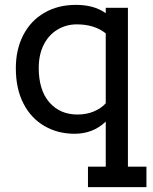

<svg xmlns="http://www.w3.org/2000/svg" viewBox="-20 -538 629 788"><path d="M581 146V230H341V146H414V-39Q362 11 286 11Q217 11 162 -21Q107 -53 76 -113.5Q45 -174 45 -258Q45 -335 75.5 -394Q106 -453 162 -485.5Q218 -518 291 -518Q328 -518 358 -510Q388 -502 414 -484V-506H505V146ZM414 -114V-401Q368 -438 295 -438Q252 -438 216 -416.5Q180 -395 159.5 -354.5Q139 -314 139 -259Q139 -168 182.5 -118Q226 -68 298 -68Q336 -68 366 -81Q396 -94 414 -114Z"/></svg>

Font: Arvo
Style: Regular
Weight: 400
Designer: Anton Koovit (Cyrillic Expansion: Cyreal)
Foundry: Anton Koovit, Yassin Baggar
Version: Version 3.000